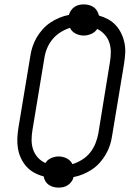

<svg xmlns="http://www.w3.org/2000/svg" viewBox="-20 -805 640 875"><path d="M247 50Q235 50 223.5 47Q212 44 202.5 37.5Q193 31 187 21Q181 11 179 -1Q156 -7 136 -18Q116 -29 101 -45.5Q86 -62 76 -83Q66 -104 62 -127Q58 -150 59 -174Q60 -198 64 -223L118 -548Q121 -570 128 -591.5Q135 -613 146.5 -633Q158 -653 174 -671Q190 -689 209.5 -702Q229 -715 250.5 -724Q272 -733 294 -737Q297 -748 303.5 -757.5Q310 -767 319.5 -773.5Q329 -780 340 -782.5Q351 -785 362 -785Q374 -785 385.5 -782Q397 -779 406.5 -772.5Q416 -766 422 -756Q428 -746 431 -734Q453 -728 473 -717Q493 -706 508 -689.5Q523 -673 533 -652Q543 -631 547.5 -608Q552 -585 550.5 -561Q549 -537 545 -512L491 -187Q488 -165 481 -143.5Q474 -122 462.5 -102Q451 -82 435 -64Q419 -46 399.5 -33Q380 -20 358.5 -11Q337 -2 315 2Q313 13 306 22.5Q299 32 289.5 38.5Q280 45 269 47.5Q258 50 247 50ZM310 -57Q333 -64 354.5 -77.5Q376 -91 391 -110Q406 -129 415 -151.5Q424 -174 428 -196L481 -522Q485 -545 485 -568Q485 -591 478 -611.5Q471 -632 456.5 -648Q442 -664 423 -673Q413 -658 396 -650.5Q379 -643 362 -643Q342 -643 324.5 -652Q307 -661 299 -678Q276 -671 255 -657.5Q234 -644 218.5 -625Q203 -606 194 -583.5Q185 -561 182 -539L128 -213Q124 -190 124 -167Q124 -144 131 -123.5Q138 -103 152.5 -87Q167 -71 187 -62Q196 -77 213 -84.5Q230 -92 247 -92Q267 -92 284.5 -83Q302 -74 310 -57Z"/></svg>

Font: Iosevka SS04 Light Extended
Style: Italic
Weight: 300
Width: 7
Italic angle: -9°
Monospace: yes
Designer: Belleve Invis
Foundry: Belleve Invis
Version: Version 19.0.0; ttfautohint (v1.8.4)